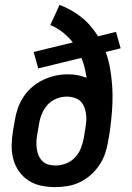

<svg xmlns="http://www.w3.org/2000/svg" viewBox="-20 -755 540 783"><path d="M204 8Q175 8 147 2Q119 -4 96 -19Q73 -34 57 -57Q41 -80 34 -107Q27 -134 27.5 -163Q28 -192 33 -221L40 -262Q44 -288 52.5 -312.5Q61 -337 75.5 -359.5Q90 -382 111 -400Q132 -418 156.5 -429.5Q181 -441 206 -446.5Q231 -452 257 -452Q277 -452 296 -448.5Q315 -445 333 -438Q330 -459 325 -479.5Q320 -500 312 -519L136 -476L117 -543L277 -582Q259 -605 235.5 -623.5Q212 -642 185 -653L223 -735Q247 -726 270 -713Q293 -700 313 -684Q333 -668 349.5 -648.5Q366 -629 380 -607L453 -625L472 -558L411 -543Q411 -543 411 -543Q411 -543 411 -543Q423 -510 429 -475.5Q435 -441 437.5 -405Q440 -369 438.5 -333Q437 -297 433 -261Q432 -251 430.5 -240.5Q429 -230 428 -220L421 -179Q417 -153 408.5 -128.5Q400 -104 385 -81.5Q370 -59 349.5 -41Q329 -23 304.5 -11.5Q280 0 254.5 4Q229 8 204 8ZM206 -80Q227 -80 248.5 -88Q270 -96 286 -113Q302 -130 310 -151Q318 -172 322 -193L325 -213Q325 -213 325 -213Q325 -213 325 -213Q327 -225 329 -237Q331 -249 332 -261Q333 -280 329.5 -298.5Q326 -317 316.5 -332Q307 -347 289.5 -354Q272 -361 253 -361Q231 -361 210 -352.5Q189 -344 174 -327.5Q159 -311 150.5 -290Q142 -269 139 -248L132 -207Q129 -192 128.5 -177Q128 -162 130 -148Q132 -134 137.5 -121Q143 -108 153 -98Q163 -88 177 -84Q191 -80 206 -80Z"/></svg>

Font: Iosevka Curly Semibold Oblique
Style: Regular
Weight: 600
Italic angle: -9°
Monospace: yes
Designer: Belleve Invis
Foundry: Belleve Invis
Version: Version 11.1.0; ttfautohint (v1.8.3)